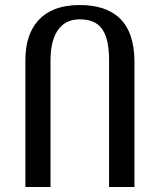

<svg xmlns="http://www.w3.org/2000/svg" viewBox="-20 -744 635 764"><path d="M81 0H181V-504C181 -602 217 -667 297 -667C373 -667 414 -627 414 -504V0H515V-498C515 -660 430 -724 297 -724C142 -724 81 -629 81 -506Z"/></svg>

Font: Noto Serif Georgian ExtraCondensed Semi
Style: Regular
Weight: 600
Width: 3
Designer: Monotype Design Team
Foundry: Monotype Imaging Inc.
Version: Version 1.901